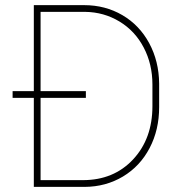

<svg xmlns="http://www.w3.org/2000/svg" viewBox="-20 -731 709 751"><path d="M112.3 0V-348.1H29.3V-374.5H112.3V-710.9H309.1Q391.6 -710.9 458.5 -671.9Q525.4 -632.8 563.5 -562.3Q601.6 -491.7 602.5 -404.3V-312Q602.5 -223.1 565.2 -151.9Q527.8 -80.6 460.9 -40.5Q394 -0.5 311.5 0ZM315.9 -348.1H138.7V-26.4H304.2Q424.8 -26.4 500.5 -107.4Q576.2 -188.5 576.2 -315.9V-400.4Q576.2 -480 542.2 -544.9Q508.3 -609.9 447.5 -646.7Q386.7 -683.6 313 -684.6H138.7V-374.5H315.9Z"/></svg>

Font: Roboto Thin
Style: Regular
Weight: 250
Designer: Google
Version: Version 2.134; 2016